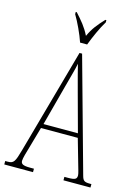

<svg xmlns="http://www.w3.org/2000/svg" viewBox="-138 -1004 774 1078"><g transform="rotate(15 248.5 -465.5)"><path d="M232 -771H273C290 -816 318 -880 342 -918V-931H336C299 -891 276 -864 254 -816C230 -864 206 -891 170 -931H164V-918C187 -880 217 -816 232 -771ZM-2 0H165V-20H143C100 -20 89 -28 89 -46C89 -61 101 -101 109 -128L144 -251H358L398 -111C405 -86 414 -58 414 -48C414 -27 406 -20 362 -20H342V0H499V-20H492C458 -20 450 -25 442 -55L259 -714H244L74 -104C54 -32 47 -20 13 -20H-2ZM152 -276 214 -509C229 -567 245 -619 251 -653C259 -620 272 -570 293 -493L352 -276Z"/></g></svg>

Font: Noto Serif Bengali ExtraCondensed Thin
Style: Regular
Weight: 100
Width: 2
Designer: Juan Bruce, Universal Thirst, Indian Type Foundry and the Monotype Design Team.
Foundry: Monotype Imaging Inc.
Version: Version 2.003